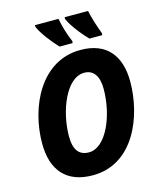

<svg xmlns="http://www.w3.org/2000/svg" viewBox="-136 -1031 938 1135"><g transform="rotate(-15 333.5 -463.0)"><path d="M479 -776H557L558 -788C537 -844 521 -896 513 -936H370L369 -926C387 -883 437 -818 479 -776ZM296 -776H376L377 -788C356 -836 340 -892 332 -936H188V-926C205 -883 257 -817 296 -776ZM290 10C540 10 646 -255 646 -469C646 -628 568 -725 409 -725C166 -725 48 -471 48 -249C48 -85 129 10 290 10ZM303 -127C244 -127 212 -164 212 -249C212 -397 283 -589 396 -589C453 -589 483 -545 483 -468C483 -304 408 -127 303 -127Z"/></g></svg>

Font: Noto Sans SemiCondensed ExtraBold
Style: Italic
Weight: 800
Width: 4
Italic angle: -12°
Designer: Monotype Design Team
Foundry: Monotype Imaging Inc.
Version: Version 2.013